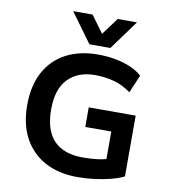

<svg xmlns="http://www.w3.org/2000/svg" viewBox="-99 -1024 999 1120"><g transform="rotate(10 400.0 -464.5)"><path d="M435 10Q324 10 243 -33.5Q162 -77 118 -158Q74 -239 74 -353Q74 -467 117 -548Q160 -629 240.5 -672Q321 -715 431 -715Q484 -715 533 -706Q582 -697 623.5 -679.5Q665 -662 693 -636L648 -530Q600 -565 547 -579.5Q494 -594 434 -594Q334 -594 275 -534Q216 -474 216 -353Q216 -229 274.5 -168.5Q333 -108 445 -108Q500 -108 543 -114.5Q586 -121 621 -136L584 -74V-286H430V-402H708V-42Q676 -26 631.5 -14.5Q587 -3 536.5 3.5Q486 10 435 10ZM370 -765 243 -939H358L432 -838L507 -939H621L494 -765Z"/></g></svg>

Font: Nunito Sans 6pt
Style: Bold
Weight: 700
Version: Version 3.101;gftools[0.9.27]